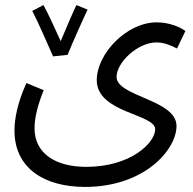

<svg xmlns="http://www.w3.org/2000/svg" viewBox="-20 -505 760 756"><path d="M189 -283 246 -289C262 -329 312 -441 325 -467L281 -485C273 -470 241 -396 219 -343C199 -387 165 -462 151 -485L107 -462C129 -421 172 -321 189 -283ZM37 9C37 158 155 231 315 231C548 231 675 85 675 -9C675 -113 439 -125 439 -202C439 -260 523 -338 596 -338C626 -338 654 -326 677 -314L710 -383C692 -397 648 -417 597 -417C479 -417 361 -294 361 -189C361 -60 591 -57 591 4C591 56 497 152 319 152C200 152 116 100 116 0C116 -43 129 -92 152 -150L84 -178C48 -98 37 -36 37 9Z"/></svg>

Font: Noto Sans Arabic UI SmCn
Style: Regular
Weight: 400
Width: 4
Designer: Monotype Design Team, Nadine Chahine and Nizar Qandah
Foundry: Monotype Imaging Inc.
Version: Version 2.010